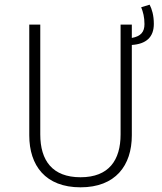

<svg xmlns="http://www.w3.org/2000/svg" viewBox="-20 -789 692 820"><path d="M637 -687C637 -723 629 -750 619 -769L583 -758C591 -738 597 -716 597 -686C597 -653 582 -634 543 -627V-684H495V-215C495 -105 445 -32 324 -32C204 -32 152 -103 152 -215V-684H105V-211C105 -82 174 11 324 11C473 11 543 -82 543 -211V-597C604 -601 637 -630 637 -687Z"/></svg>

Font: Fira Sans ExtraLight
Style: Regular
Weight: 200
Designer: bBox Type GmbH & Carrois Corporate GbR & Edenspiekermann AG
Foundry: bBox Type GmbH & Carrois Corporate GbR & Edenspiekermann AG
Version: Version 4.300;PS 004.300;hotconv 1.0.88;makeotf.lib2.5.64775